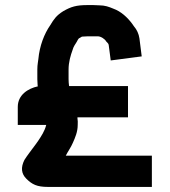

<svg xmlns="http://www.w3.org/2000/svg" viewBox="-20 -706 668 756"><path d="M50 -285V-214H162C156 -189.8 142.3 -169.5 130 -151L120 -137C109 -121.7 86 -92.6 76 -76C61.1 -46.1 64 -22 83.5 -2.5C106.3 20.3 125.7 30 169 30H578V-93H239C247.6 -110.2 259.5 -126 267 -144C275.7 -163.6 286 -186.9 286 -214C286.7 -223.3 286.3 -232 285 -240V-244H484V-367H252C250.9 -375.7 250 -385.3 250 -394V-432C250 -461.1 257.8 -487.5 266 -510C269 -521.9 276.3 -531.9 282 -541C283.5 -543.6 289.1 -556 293 -556C297 -558.7 300.3 -560.7 303 -562H307C313 -562.7 319 -563 325 -563H365C377.3 -563 393.6 -551.9 398 -543C400.5 -540.5 408 -533.5 408 -529L416 -468L538 -484L529 -555C526.3 -573 519 -589 507 -603C504.3 -606.3 502 -609.7 500 -613C481.8 -637.3 456.9 -661 426 -672C408.9 -679.1 393.4 -685 371 -685C363 -685.7 355 -686 347 -686H325C280 -686 259.7 -679.5 229 -662C202.4 -645.3 192.3 -630.9 178 -607C154.2 -573 135.8 -525.3 131 -473L129 -459C127.7 -450.3 127 -441.7 127 -433V-394C127 -387.3 127.3 -380.3 128 -373C128 -370.3 128.3 -368 129 -366C90.7 -357.8 50 -332.6 50 -285Z"/></svg>

Font: Tape
Style: Regular
Weight: 500
Foundry: Cannot Into Space Fonts
Version: Version 0.97